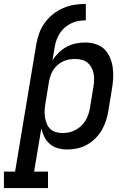

<svg xmlns="http://www.w3.org/2000/svg" viewBox="-62 -755 682 980"><path d="M-42 205V121H15L123 -528Q128 -557 138 -585Q148 -613 166 -638Q184 -663 208.5 -682.5Q233 -702 261 -714Q289 -726 318 -730.5Q347 -735 376 -735V-651Q357 -651 338.5 -648Q320 -645 302.5 -636.5Q285 -628 269.5 -615Q254 -602 243.5 -585.5Q233 -569 226.5 -551Q220 -533 217 -514L206 -448Q220 -469 238.5 -487Q257 -505 279 -516.5Q301 -528 324.5 -533Q348 -538 372 -538Q400 -538 426 -530Q452 -522 470.5 -504Q489 -486 499.5 -461Q510 -436 513.5 -409.5Q517 -383 515.5 -355Q514 -327 509 -299L491 -189Q487 -164 479 -139Q471 -114 457.5 -91Q444 -68 424.5 -48.5Q405 -29 381.5 -16Q358 -3 332.5 2.5Q307 8 282 8Q257 8 233.5 1.5Q210 -5 192.5 -20Q175 -35 164.5 -56Q154 -77 149 -100L112 121H183V205ZM257 -76Q274 -76 290.5 -79.5Q307 -83 322.5 -91Q338 -99 351.5 -111.5Q365 -124 374 -139Q383 -154 388.5 -170Q394 -186 397 -203L415 -313Q418 -330 418.5 -347.5Q419 -365 415.5 -381Q412 -397 404 -411.5Q396 -426 383.5 -436Q371 -446 354.5 -450Q338 -454 320 -454Q304 -454 288.5 -451Q273 -448 258.5 -441Q244 -434 231.5 -423Q219 -412 210 -398Q201 -384 196 -369Q191 -354 188 -338L170 -228Q167 -210 166 -192.5Q165 -175 167.5 -158Q170 -141 176 -125Q182 -109 194 -97.5Q206 -86 222.5 -81Q239 -76 257 -76Z"/></svg>

Font: Iosevka Curly Slab MdExObl
Style: Regular
Weight: 500
Width: 7
Italic angle: -9°
Monospace: yes
Designer: Belleve Invis
Foundry: Belleve Invis
Version: Version 11.1.0; ttfautohint (v1.8.3)